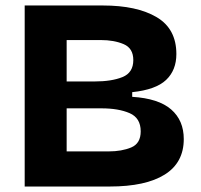

<svg xmlns="http://www.w3.org/2000/svg" viewBox="-20 -680 734 700"><path d="M70 0V-660H355Q479 -660 551 -617.5Q623 -575 623 -483Q623 -424 585.5 -388.5Q548 -353 462 -344V-327Q558 -321 604 -281Q650 -241 650 -173Q650 -87 580.5 -43.5Q511 0 380 0ZM223 -383H325Q387 -383 426.5 -399Q466 -415 466 -461Q466 -504 431 -519Q396 -534 347 -534H223ZM223 -128H376Q424 -128 458.5 -142.5Q493 -157 493 -201Q493 -250 452.5 -267.5Q412 -285 350 -285H223Z"/></svg>

Font: Bricolage Grotesque 10pt ExtraBold
Style: Regular
Weight: 800
Designer: Mathieu Triay
Foundry: Atelier Triay
Version: Version 1.000; ttfautohint (v1.8.4.7-5d5b);gftools[0.9.32]